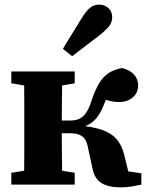

<svg xmlns="http://www.w3.org/2000/svg" viewBox="-20 -798 640 830"><path d="M29 0V-51L129 -67H205L303 -51V0ZM29 -438V-489H303V-438L205 -421H129ZM83 0Q84 -26 84.5 -63Q85 -100 85 -140Q85 -180 85 -212V-276Q85 -309 85 -348.5Q85 -388 84.5 -426Q84 -464 83 -489H249Q249 -464 248.5 -426Q248 -388 247.5 -347Q247 -306 247 -270V-226Q247 -188 247.5 -145Q248 -102 248.5 -64Q249 -26 249 0ZM379 -73 359 -166Q355 -186 345.5 -198.5Q336 -211 320 -216.5Q304 -222 280 -222H178V-277H284Q306 -277 322 -284Q338 -291 351.5 -309.5Q365 -328 376 -364Q392 -411 409.5 -439.5Q427 -468 451 -483Q475 -498 508 -504Q540 -496 558.5 -476.5Q577 -457 577 -429Q577 -396 553.5 -376.5Q530 -357 496 -357Q468 -357 444.5 -364.5Q421 -372 399 -386L476 -432Q460 -409 448 -387Q436 -365 426 -338Q414 -309 399 -290Q384 -271 364 -260Q344 -249 317 -242V-255Q381 -251 421.5 -236.5Q462 -222 484 -196.5Q506 -171 516 -132L547 -6L439 -71L591 -49V0Q574 4 550.5 8Q527 12 500 12Q450 12 419 -6.5Q388 -25 379 -73ZM252 -587Q262 -604 272.5 -621Q283 -638 297 -660.5Q311 -683 331 -716Q351 -749 368 -763.5Q385 -778 410 -778Q431 -778 448 -763.5Q465 -749 465 -723Q465 -700 448.5 -681Q432 -662 403 -640Q376 -619 356.5 -604.5Q337 -590 322 -578Q307 -566 292 -555Z"/></svg>

Font: Source Serif 4 18pt
Style: Bold
Weight: 700
Designer: Frank Grießhammer
Foundry: Adobe Systems Incorporated
Version: Version 4.004;hotconv 1.0.116;makeotfexe 2.5.65601